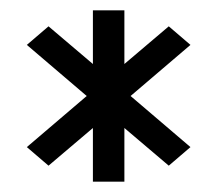

<svg xmlns="http://www.w3.org/2000/svg" viewBox="-20 -694 420 372"><path d="M32 -409 74 -373 160 -446V-342H221V-446L307 -373L349 -409L233 -508L349 -607L307 -643L221 -570V-674H160V-570L74 -643L32 -607L148 -508Z"/></svg>

Font: Charger Sport
Style: Regular
Weight: 400
Designer: Jasper
Foundry: Cannot Into Space Fonts
Version: Version 1.1